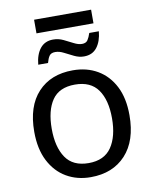

<svg xmlns="http://www.w3.org/2000/svg" viewBox="-92 -905 789 985"><g transform="rotate(-10 302.5 -413.0)"><path d="M154 -765V-836H451V-765ZM135 -605Q140 -658 164.5 -688.5Q189 -719 232 -719Q260 -719 285 -707Q310 -695 333 -683Q356 -671 375 -671Q396 -671 405 -684.5Q414 -698 421 -720H471Q466 -668 442 -637Q418 -606 374 -606Q349 -606 324 -618Q299 -630 276 -642Q253 -654 232 -654Q210 -654 201 -641Q192 -628 186 -605ZM551 -269Q551 -136 483.5 -63Q416 10 301 10Q230 10 174.5 -22.5Q119 -55 87 -117.5Q55 -180 55 -269Q55 -402 122 -474Q189 -546 304 -546Q377 -546 432.5 -513.5Q488 -481 519.5 -419.5Q551 -358 551 -269ZM146 -269Q146 -174 183.5 -118.5Q221 -63 303 -63Q384 -63 422 -118.5Q460 -174 460 -269Q460 -364 422 -418Q384 -472 302 -472Q220 -472 183 -418Q146 -364 146 -269Z"/></g></svg>

Font: Noto Sans Historical
Style: Regular
Weight: 400
Designer: Monotype Design Team
Foundry: Monotype Imaging Inc.
Version: Version 2.013; ttfautohint (v1.8.4.7-5d5b)